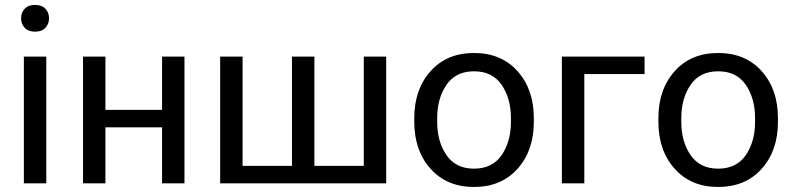

<svg xmlns="http://www.w3.org/2000/svg" viewBox="-20 -743 3214 778"><path d="M76.7 0V-513.7H167.5V0ZM65.4 -668.9Q65.4 -691.9 80.1 -707.5Q94.7 -723.1 122.1 -723.1Q149.4 -723.1 164.1 -707.5Q178.7 -691.9 178.7 -668.9Q178.7 -646 164.1 -630.4Q149.4 -614.7 122.1 -614.7Q94.7 -614.7 80.1 -630.4Q65.4 -646 65.4 -668.9Z M316.4 -513.7H407.2V-297.9H636.7V-513.7H727.5V0H636.7V-227.1H407.2V0H316.4Z M872.1 0V-513.7H962.9V-70.8H1163.1V-513.7H1253.9V-70.8H1454.1V-513.7H1544.9V0Z M1658.7 -249V-264.6Q1658.7 -380.9 1724.6 -454.6Q1790.5 -528.3 1900.9 -528.3Q2011.2 -528.3 2077.1 -454.6Q2143.1 -380.9 2143.1 -264.6V-249Q2143.1 -132.8 2077.1 -59.1Q2011.2 14.6 1900.9 14.6Q1790.5 14.6 1724.6 -59.1Q1658.7 -132.8 1658.7 -249ZM1751.5 -264.6V-249Q1751.5 -169.4 1789.1 -114.5Q1826.7 -59.6 1900.9 -59.6Q1975.1 -59.6 2012.7 -114.5Q2050.3 -169.4 2050.3 -249V-264.6Q2050.3 -344.2 2012.7 -399.2Q1975.1 -454.1 1900.9 -454.1Q1826.7 -454.1 1789.1 -399.2Q1751.5 -344.2 1751.5 -264.6Z M2256.8 -513.7H2591.8V-442.9H2347.7V0H2256.8Z M2647.9 -249V-264.6Q2647.9 -380.9 2713.9 -454.6Q2779.8 -528.3 2890.1 -528.3Q3000.5 -528.3 3066.4 -454.6Q3132.3 -380.9 3132.3 -264.6V-249Q3132.3 -132.8 3066.4 -59.1Q3000.5 14.6 2890.1 14.6Q2779.8 14.6 2713.9 -59.1Q2647.9 -132.8 2647.9 -249ZM2740.7 -264.6V-249Q2740.7 -169.4 2778.3 -114.5Q2815.9 -59.6 2890.1 -59.6Q2964.4 -59.6 3002 -114.5Q3039.6 -169.4 3039.6 -249V-264.6Q3039.6 -344.2 3002 -399.2Q2964.4 -454.1 2890.1 -454.1Q2815.9 -454.1 2778.3 -399.2Q2740.7 -344.2 2740.7 -264.6Z"/></svg>

Font: RobotoFlex
Style: Regular
Weight: 400
Designer: Berlow after Robertson
Foundry: Google
Version: Version 2.136